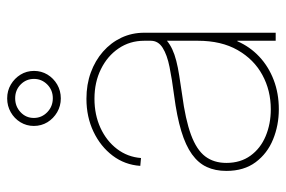

<svg xmlns="http://www.w3.org/2000/svg" viewBox="-152 -640 801 538"><g transform="rotate(-90 249.0 -371.5)"><path d="M211.4 8.8Q166.5 8.8 127 -7.3Q87.4 -23.4 63 -56.2Q38.6 -88.9 38.6 -138.2Q38.6 -169.4 49.6 -193.1Q60.5 -216.8 85.2 -234.6Q109.9 -252.4 150.4 -264.6Q190.9 -276.9 250.5 -284.7Q295.4 -290.5 329.6 -297.4Q363.8 -304.2 383.5 -316.7Q403.3 -329.1 403.3 -350.1V-368.2Q403.3 -408.7 381.8 -440.2Q360.4 -471.7 323.7 -489.7Q287.1 -507.8 240.7 -507.8Q195.8 -507.8 159.2 -491Q122.6 -474.1 100.1 -444.6Q77.6 -415 74.7 -377.4L52.7 -379.4Q55.7 -422.9 81.3 -456.8Q106.9 -490.7 148.4 -510.5Q189.9 -530.3 240.7 -530.3Q280.8 -530.3 314.2 -518.1Q347.7 -505.9 372.8 -483.9Q397.9 -461.9 411.9 -432.4Q425.8 -402.8 425.8 -368.2V0H403.3V-107.4H401.9Q386.7 -72.3 358.9 -46.1Q331.1 -20 293.5 -5.6Q255.9 8.8 211.4 8.8ZM211.4 -13.7Q264.2 -13.7 307.6 -37.4Q351.1 -61 377.2 -106.7Q403.3 -152.3 403.3 -218.3V-304.7Q392.6 -295.9 378.9 -289.6Q365.2 -283.2 347.2 -278.6Q329.1 -273.9 305.9 -270.3Q282.7 -266.6 252.4 -262.2Q182.1 -252.9 139.9 -237.3Q97.7 -221.7 79.3 -197.5Q61 -173.3 61 -138.2Q61 -98.6 81.3 -70.6Q101.6 -42.5 136 -28.1Q170.4 -13.7 211.4 -13.7ZM241.7 -602.1Q220.7 -602.1 203.1 -612.3Q185.5 -622.6 175 -639.6Q164.6 -656.7 164.6 -677.7Q164.6 -698.2 175 -715.3Q185.5 -732.4 203.1 -742.4Q220.7 -752.4 241.7 -752.4Q263.2 -752.4 280.5 -742.2Q297.9 -731.9 308.3 -715.1Q318.8 -698.2 318.8 -677.2Q318.8 -656.7 308.6 -639.6Q298.3 -622.6 280.8 -612.3Q263.2 -602.1 241.7 -602.1ZM242.2 -624.5Q265.1 -624.5 280.8 -640.1Q296.4 -655.8 296.4 -677.2Q296.4 -699.2 280.8 -714.6Q265.1 -730 242.2 -730Q219.2 -730 203.1 -714.8Q187 -699.7 187 -677.7Q187 -655.8 203.1 -640.1Q219.2 -624.5 242.2 -624.5Z"/></g></svg>

Font: Inter 28pt Thin
Style: Regular
Weight: 250
Designer: Rasmus Andersson
Foundry: rsms
Version: Version 4.001;git-66647c0bb